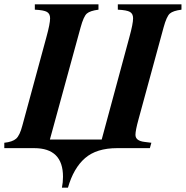

<svg xmlns="http://www.w3.org/2000/svg" viewBox="-53 -689 864 893"><path d="M791 -669V-644Q752 -639 737 -626Q722 -613 708 -562L591 -133Q577 -82 577 -62Q577 -34 619 -29L651 -25L644 0H492Q396 0 342.5 46.5Q289 93 263 184H235Q240 159 240 133Q240 0 106 0H-33V-25Q5 -29 22 -44Q39 -59 51 -105L163 -517Q180 -579 180 -604Q180 -625 165.5 -633.5Q151 -642 109 -644V-669H405V-644Q366 -639 351 -626Q336 -613 322 -562L179 -40H420L549 -517Q566 -579 566 -604Q566 -625 551.5 -633.5Q537 -642 495 -644V-669Z"/></svg>

Font: STIX
Style: Bold Italic
Weight: 700
Italic angle: -16.33°
Designer: MicroPress Inc., with final additions and corrections provided by Coen Hoffman, Elsevier (retired)
Version: Version 1.1.1